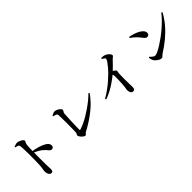

<svg xmlns="http://www.w3.org/2000/svg" viewBox="257 -2084 3435 3435"><g transform="rotate(-45 1975.0 -366.0)"><path d="M437 46Q416 46 400.5 30Q385 14 377.5 -11.5Q370 -37 370 -66Q370 -84 375 -103Q380 -122 383 -153Q386 -181 388 -219.5Q390 -258 390.5 -299.5Q391 -341 391.5 -378.5Q392 -416 392 -441Q392 -472 391.5 -507.5Q391 -543 390 -577.5Q389 -612 387.5 -641.5Q386 -671 383 -688Q380 -713 360 -722Q340 -731 305 -737L304 -755Q325 -762 345 -769Q365 -776 383 -776Q401 -776 422.5 -769Q444 -762 464.5 -750.5Q485 -739 497.5 -726.5Q510 -714 510 -703Q510 -691 505 -682Q500 -673 494 -663Q488 -653 485 -635Q482 -611 480 -580Q478 -549 477.5 -515Q477 -481 476 -449Q476 -416 475.5 -373.5Q475 -331 475 -283.5Q475 -236 475.5 -191Q476 -146 477 -108Q478 -72 479 -48Q480 -24 480 -12Q480 18 470.5 32Q461 46 437 46ZM744 -250Q725 -250 712.5 -258Q700 -266 688 -280.5Q676 -295 659 -314.5Q642 -334 616 -356Q586 -380 548 -401.5Q510 -423 458 -443V-476Q538 -466 609.5 -443.5Q681 -421 725 -394Q754 -377 772.5 -354.5Q791 -332 791 -300Q791 -280 778.5 -265Q766 -250 744 -250Z M1337 1Q1326 1 1309 -10.5Q1292 -22 1276 -38.5Q1260 -55 1249.5 -72Q1239 -89 1239 -100Q1239 -114 1249 -129Q1259 -144 1260 -168Q1261 -187 1261.5 -220.5Q1262 -254 1262.5 -296.5Q1263 -339 1263 -383.5Q1263 -428 1262.5 -470Q1262 -512 1261 -545.5Q1260 -579 1259 -598Q1258 -611 1252.5 -620Q1247 -629 1230 -636.5Q1213 -644 1176 -652L1175 -668Q1193 -677 1215 -687Q1237 -697 1254 -697Q1274 -697 1296 -688.5Q1318 -680 1337.5 -666.5Q1357 -653 1369 -639Q1381 -625 1381 -615Q1381 -604 1375 -593.5Q1369 -583 1362 -571.5Q1355 -560 1353 -544Q1352 -528 1350 -492.5Q1348 -457 1345.5 -410.5Q1343 -364 1341.5 -315Q1340 -266 1339 -223Q1338 -180 1338 -152Q1338 -136 1352 -139Q1401 -154 1459.5 -181Q1518 -208 1579.5 -244.5Q1641 -281 1701.5 -323Q1762 -365 1817 -410Q1872 -455 1915 -499L1932 -483Q1838 -348 1699 -238Q1560 -128 1400 -44Q1382 -35 1374 -24.5Q1366 -14 1358.5 -6.5Q1351 1 1337 1Z M2052 -215Q2121 -255 2184.5 -300.5Q2248 -346 2304.5 -394.5Q2361 -443 2408 -490Q2455 -537 2490 -579Q2525 -621 2547 -653Q2574 -692 2574 -710Q2574 -723 2558 -736Q2542 -749 2515 -763L2521 -780Q2540 -781 2560.5 -780Q2581 -779 2600 -772Q2624 -765 2647.5 -747.5Q2671 -730 2686 -710.5Q2701 -691 2701 -675Q2701 -663 2694.5 -656.5Q2688 -650 2677 -643Q2666 -636 2652 -621Q2621 -588 2575 -540.5Q2529 -493 2470 -440Q2449 -421 2410 -390.5Q2371 -360 2318 -324.5Q2265 -289 2200.5 -254.5Q2136 -220 2064 -194ZM2507 47Q2485 47 2470.5 33Q2456 19 2449 -3Q2442 -25 2442 -46Q2442 -60 2446 -77Q2450 -94 2453 -119Q2456 -144 2458 -174.5Q2460 -205 2461.5 -236.5Q2463 -268 2463.5 -297Q2464 -326 2464 -349Q2464 -372 2464 -385Q2463 -407 2456.5 -422Q2450 -437 2435 -457L2476 -491Q2509 -469 2534.5 -450.5Q2560 -432 2560 -415Q2560 -403 2556 -389.5Q2552 -376 2551 -356Q2548 -287 2548.5 -218.5Q2549 -150 2550.5 -96Q2552 -42 2552 -14Q2552 16 2540.5 31.5Q2529 47 2507 47Z M3285 -12Q3261 -12 3233 -27Q3205 -42 3182.5 -63Q3160 -84 3149 -102Q3141 -117 3135 -140.5Q3129 -164 3128 -182L3143 -191Q3156 -178 3171.5 -163Q3187 -148 3204 -138Q3221 -128 3238 -128Q3261 -128 3305.5 -148.5Q3350 -169 3407.5 -205Q3465 -241 3528.5 -287.5Q3592 -334 3653.5 -387Q3715 -440 3767.5 -494Q3820 -548 3856 -598L3876 -585Q3818 -477 3738 -383.5Q3658 -290 3560.5 -209.5Q3463 -129 3350 -58Q3337 -50 3327 -39Q3317 -28 3307.5 -20Q3298 -12 3285 -12ZM3372 -463Q3353 -463 3338 -474.5Q3323 -486 3303 -512Q3285 -535 3269 -554.5Q3253 -574 3235 -592.5Q3217 -611 3192.5 -631.5Q3168 -652 3133 -677L3143 -695Q3191 -687 3240.5 -671Q3290 -655 3331.5 -632.5Q3373 -610 3398.5 -581Q3424 -552 3424 -517Q3424 -495 3409.5 -479Q3395 -463 3372 -463Z"/></g></svg>

Font: Noto Serif TC SemiBold
Style: Regular
Weight: 600
Version: Version 2.002-H1;hotconv 1.1.0;makeotfexe 2.6.0